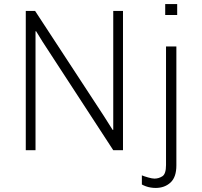

<svg xmlns="http://www.w3.org/2000/svg" viewBox="-20 -740 993 946"><path d="M107 0V-686H153L492 -168L535 -100H538V-686H586V0H538L190 -534L158 -586H155V0ZM747 186Q735 186 722.5 184Q710 182 699 178Q688 174 679 169V124Q691 129 710.5 134.5Q730 140 741 140Q762 140 780 128.5Q798 117 798 73V-511H849V75Q849 133 820 159.5Q791 186 747 186ZM794 -666V-720H853V-666Z"/></svg>

Font: Chivo Medium Thin
Style: Regular
Weight: 250
Version: Version 2.002